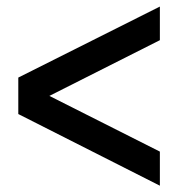

<svg xmlns="http://www.w3.org/2000/svg" viewBox="-20 -595 572 594"><path d="M474.6 -574.7 36.6 -355V-242.2L474.6 -20.5V-126L132.8 -298.3L474.6 -470.7Z"/></svg>

Font: Now ExtraBold
Style: Regular
Weight: 800
Designer: Alfredo Marco Pradil
Foundry: Alfredo Marco Pradil
Version: Version 1.200;hotconv 1.0.109;makeotfexe 2.5.65596